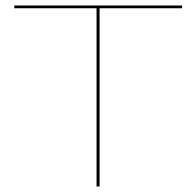

<svg xmlns="http://www.w3.org/2000/svg" viewBox="-20 -678 705 698"><path d="M642 -648H342V0H331V-648H32V-658H642Z"/></svg>

Font: Ysabeau SC Hairline
Style: Regular
Weight: 100
Designer: Christian Thalmann (Catharsis Fonts)
Version: Version 0.003